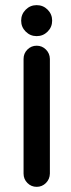

<svg xmlns="http://www.w3.org/2000/svg" viewBox="-20 -724 274 744"><path d="M71.3 -51.3V-495.6Q71.3 -517.1 86.2 -532Q101.1 -546.9 122.1 -546.9Q143.1 -546.9 158 -532Q172.9 -517.1 173.3 -495.6V-51.3Q172.9 -29.8 158 -14.9Q143.1 0 122.1 0Q101.1 0 86.2 -14.9Q71.3 -29.8 71.3 -51.3ZM164.6 -686.5Q182.1 -668.9 182.1 -644Q182.1 -619.1 164.6 -601.6Q147 -584 122.1 -584Q97.2 -584 79.6 -601.6Q62 -619.1 62 -644Q62 -668.9 79.6 -686.5Q97.2 -704.1 122.1 -704.1Q147 -704.1 164.6 -686.5Z"/></svg>

Font: Comfortaa
Style: Bold
Weight: 700
Designer: Johan Aakerlund
Foundry: Johan Aakerlund
Version: Version 2.001; ttfautohint (v1.4.1)